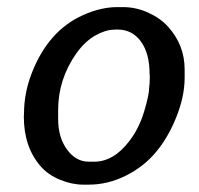

<svg xmlns="http://www.w3.org/2000/svg" viewBox="-20 -500 547 527"><path d="M223.6 -56.2H238.8Q292 -56.2 335.4 -113.3Q361.8 -147.9 375.7 -194.1Q389.6 -240.2 389.6 -261.7L390.6 -271.5L391.1 -286.6V-292L390.6 -296.9Q390.6 -353.5 366.7 -386.2Q342.8 -418.9 302.7 -418.9H297.9L293 -418.5Q270 -418.5 241.7 -402.6Q213.4 -386.7 189.9 -354Q139.6 -282.7 139.6 -198.2V-173.3Q139.6 -122.6 164.1 -89.4Q188.5 -56.2 223.6 -56.2ZM223.6 6.8H208Q177.7 6.8 144.8 -6.6Q111.8 -20 90.8 -44.4Q45.4 -97.2 45.4 -180.2L45.9 -188Q45.9 -245.1 67.4 -299.8Q112.8 -416.5 209 -459Q257.3 -480.5 301.8 -480.5H317.4Q353 -480.5 386.2 -465.6Q419.4 -450.7 440.9 -427.2Q486.8 -376.5 486.8 -309.6V-286.6Q486.8 -236.3 464.6 -180.2Q442.4 -124 408.9 -83.5Q375.5 -43 325.9 -18.1Q276.4 6.8 223.6 6.8Z"/></svg>

Font: Averia Libre
Style: Italic
Weight: 400
Italic angle: -7.90001°
Version: Version 1.002